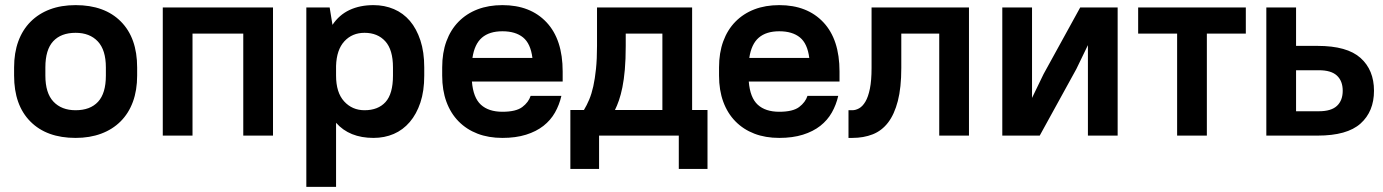

<svg xmlns="http://www.w3.org/2000/svg" viewBox="-20 -529 5395 749"><path d="M275 9Q162 9 98.5 -55Q35 -119 35 -234V-266Q35 -323 51.5 -368Q68 -413 99.5 -444.5Q131 -476 175 -492.5Q219 -509 275 -509Q388 -509 451.5 -445Q515 -381 515 -266V-234Q515 -177 498.5 -132Q482 -87 450.5 -55.5Q419 -24 374.5 -7.5Q330 9 275 9ZM275 -99Q332 -99 362.5 -132Q393 -165 393 -234V-266Q393 -334 361.5 -367.5Q330 -401 275 -401Q218 -401 187.5 -368Q157 -335 157 -266V-234Q157 -166 188.5 -132.5Q220 -99 275 -99Z M929 -398H731V0H615V-500H1045V0H929Z M1437 9Q1343 9 1291 -50V200H1175V-500H1266L1277 -432Q1303 -471 1343.5 -490Q1384 -509 1437 -509Q1480 -509 1516.5 -493.5Q1553 -478 1579 -447.5Q1605 -417 1620 -371.5Q1635 -326 1635 -266V-234Q1635 -174 1620 -129Q1605 -84 1578.5 -53Q1552 -22 1516 -6.5Q1480 9 1437 9ZM1402 -99Q1455 -99 1484 -131Q1513 -163 1513 -234V-266Q1513 -335 1483 -368Q1453 -401 1402 -401Q1354 -401 1323.5 -368Q1293 -335 1291 -272V-234Q1291 -168 1322.5 -133.5Q1354 -99 1402 -99Z M1940 9Q1886 9 1843 -7.5Q1800 -24 1769 -55.5Q1738 -87 1721.5 -132Q1705 -177 1705 -234V-266Q1705 -323 1721.5 -368Q1738 -413 1769 -444.5Q1800 -476 1843 -492.5Q1886 -509 1940 -509Q2049 -509 2112 -442Q2175 -375 2175 -250V-211H1821Q1826 -148 1856 -120.5Q1886 -93 1940 -93Q1993 -93 2017.5 -111.5Q2042 -130 2050 -155H2170Q2162 -120 2145 -90Q2128 -60 2100 -38Q2072 -16 2032 -3.5Q1992 9 1940 9ZM1940 -407Q1889 -407 1860 -382Q1831 -357 1823 -303H2057Q2050 -359 2020.5 -383Q1991 -407 1940 -407Z M2628 0H2317V130H2205V-100H2258Q2269 -118 2278.5 -140.5Q2288 -163 2294.5 -192.5Q2301 -222 2305 -260.5Q2309 -299 2309 -350V-500H2680V-100H2740V130H2628ZM2421 -350Q2421 -297 2417.5 -257.5Q2414 -218 2408 -188.5Q2402 -159 2394.5 -137.5Q2387 -116 2379 -100H2564V-398H2421Z M3020 9Q2966 9 2923 -7.5Q2880 -24 2849 -55.5Q2818 -87 2801.5 -132Q2785 -177 2785 -234V-266Q2785 -323 2801.5 -368Q2818 -413 2849 -444.5Q2880 -476 2923 -492.5Q2966 -509 3020 -509Q3129 -509 3192 -442Q3255 -375 3255 -250V-211H2901Q2906 -148 2936 -120.5Q2966 -93 3020 -93Q3073 -93 3097.5 -111.5Q3122 -130 3130 -155H3250Q3242 -120 3225 -90Q3208 -60 3180 -38Q3152 -16 3112 -3.5Q3072 9 3020 9ZM3020 -407Q2969 -407 2940 -382Q2911 -357 2903 -303H3137Q3130 -359 3100.5 -383Q3071 -407 3020 -407Z M3290 -99H3305Q3318 -99 3331.5 -106.5Q3345 -114 3356 -132.5Q3367 -151 3373.5 -183Q3380 -215 3380 -264V-500H3760V0H3644V-398H3496V-264Q3496 -187 3482.5 -135Q3469 -83 3444.5 -51Q3420 -19 3384.5 -5Q3349 9 3305 9H3290Z M4224 -353 4179 -260 4036 0H3890V-500H4006V-147L4051 -240L4194 -500H4340V0H4224Z M4420 -500H4840V-398H4688V0H4572V-398H4420Z M4920 -500H5036V-350H5120Q5235 -350 5287.5 -303Q5340 -256 5340 -175Q5340 -94 5287.5 -47Q5235 0 5120 0H4920ZM5036 -255V-95H5125Q5173 -95 5195.5 -116Q5218 -137 5218 -175Q5218 -213 5195.5 -234Q5173 -255 5125 -255Z"/></svg>

Font: PT Root UI Web Bold
Style: Regular
Weight: 700
Designer: Vitaly Kuzmin
Foundry: ParaType Ltd.
Version: Version 1.000W